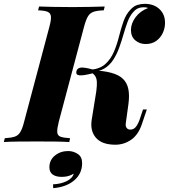

<svg xmlns="http://www.w3.org/2000/svg" viewBox="-64 -742 882 1003"><path d="M243 -106Q234 -70 235 -52Q236 -34 252 -28Q268 -22 302 -20L298 0Q268 -2 223 -2.5Q178 -3 131 -3Q77 -3 31 -2.5Q-15 -2 -44 0L-39 -20Q-6 -22 12.5 -28Q31 -34 42 -52Q53 -70 62 -106L194 -602Q204 -639 202 -656.5Q200 -674 184.5 -680.5Q169 -687 135 -688L140 -708Q167 -707 214 -706Q261 -705 315 -705Q362 -705 406 -706Q450 -707 483 -708L478 -688Q444 -687 425 -680.5Q406 -674 395.5 -656.5Q385 -639 375 -602ZM617 -65Q634 -65 645.5 -79Q657 -93 666 -119L683 -170H703L677 -93Q658 -37 620.5 -11.5Q583 14 539 14Q469 14 437.5 -22Q406 -58 415 -116L439 -265Q443 -295 442 -314Q441 -333 433 -345Q425 -357 410 -365L412 -375Q475 -373 516 -362Q557 -351 578.5 -330Q600 -309 606.5 -276.5Q613 -244 607 -199L593 -97Q591 -83 597.5 -74Q604 -65 617 -65ZM424 -360Q370 -346 350.5 -348.5Q331 -351 335 -369Q338 -385 356 -388.5Q374 -392 424 -378ZM632 -679Q614 -659 602.5 -628Q591 -597 581 -562Q571 -527 558.5 -492.5Q546 -458 527.5 -429.5Q509 -401 481 -384Q453 -367 411 -368L413 -378Q460 -383 487.5 -408.5Q515 -434 531 -471.5Q547 -509 557.5 -551Q568 -593 581 -630Q594 -667 617 -691Q634 -710 653.5 -716Q673 -722 692 -722Q740 -722 769.5 -694Q799 -666 798 -621Q798 -595 786.5 -570Q775 -545 752.5 -528.5Q730 -512 696 -512Q666 -512 643 -531Q620 -550 620 -587Q621 -621 644.5 -652.5Q668 -684 709 -700Q706 -702 700.5 -703Q695 -704 688 -704Q668 -704 655 -697.5Q642 -691 632 -679ZM292 47Q319 47 342 62Q365 77 365 110Q365 165 324 200Q283 235 214 241L213 221Q255 219 285 204Q315 189 321 165Q309 173 293.5 177.5Q278 182 259 182Q228 182 211 169.5Q194 157 194 132Q194 94 223 70.5Q252 47 292 47Z"/></svg>

Font: Playfair Display ExtraBold
Style: Italic
Weight: 800
Italic angle: -14°
Designer: Claus Eggers Sørensen
Foundry: Claus Eggers Sørensen
Version: Version 1.203